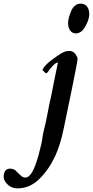

<svg xmlns="http://www.w3.org/2000/svg" viewBox="-170 -711 509 1052"><path d="M147 -365 146 -362 143 -347C136 -315 116 -213 108 -173L102 -149C97 -123 91 -93 86 -66C80 -30 64 16 61 56C60 64 54 89 43 132C20 219 -4 262 -31 262C-38 262 -44 260 -50 256C-56 251 -65 243 -76 232C-86 219 -99 213 -115 213C-138 213 -150 229 -150 260C-149 268 -147 275 -143 282C-126 308 -103 321 -74 321C-29 321 11 304 46 269C80 236 109 194 133 143C151 101 166 59 180 -11C189 -52 203 -124 224 -224C245 -326 255 -380 255 -389C255 -396 250 -405 241 -418C232 -427 222 -432 210 -432C197 -432 184 -429 172 -422C160 -416 141 -403 115 -384C85 -361 72 -347 62 -328L81 -309L87 -312C88 -313 89 -314 90 -314C94 -318 96 -322 99 -327C120 -354 136 -368 145 -368H146C147 -367 147 -366 147 -365ZM273 -691C250 -691 232 -678 220 -651C209 -624 203 -602 203 -585C203 -555 217 -528 245 -528C267 -528 285 -542 299 -569C308 -585 319 -608 319 -634C319 -668 302 -691 273 -691Z"/></svg>

Font: fbb
Style: Bold Italic
Weight: 700
Italic angle: -12°
Designer: David J. Perry, Michael Sharpe
Version: Version 0.991